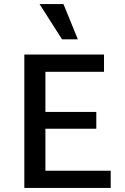

<svg xmlns="http://www.w3.org/2000/svg" viewBox="-20 -927 619 947"><path d="M526 0H100V-658H493V-573H204V-85H526ZM134 -292V-375H455V-292ZM286 -733 175 -907H293L364 -733Z"/></svg>

Font: Ysabeau SemiBold
Style: Regular
Weight: 600
Designer: Christian Thalmann (Catharsis Fonts)
Version: Version 2.000;gftools[0.9.27.dev2+g8671c4b]